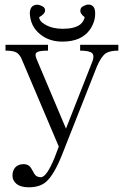

<svg xmlns="http://www.w3.org/2000/svg" viewBox="-20 -672 540 834"><path d="M347.7 -597.7Q344.7 -579.1 328.1 -565.4Q302.7 -546.9 252.9 -546.9Q208 -546.9 177.7 -564.5Q150.4 -579.1 150.4 -597.7Q175.8 -611.3 175.8 -627Q175.8 -641.6 158.2 -647.5Q141.6 -655.3 127 -648.4Q110.4 -640.6 109.4 -616.2Q111.3 -557.6 154.3 -523.4Q193.4 -491.2 251 -491.2Q334 -491.2 371.1 -543.9Q397.5 -583 392.6 -626Q389.6 -644.5 375 -650.4Q361.3 -655.3 346.7 -647.5Q330.1 -641.6 329.1 -627.9Q327.1 -612.3 347.7 -597.7ZM3.9 -477.5V-452.1Q36.1 -452.1 50.8 -444.3Q61.5 -438.5 71.3 -421.9L235.4 -35.2L216.8 13.7Q200.2 53.7 186.5 74.2Q170.9 97.7 157.2 97.7Q142.6 97.7 133.8 88.9Q128.9 84 122.1 70.3Q114.3 55.7 108.4 49.8Q97.7 41 82 41Q59.6 41 45.9 55.7Q34.2 69.3 34.2 90.8Q34.2 111.3 49.8 125Q68.4 141.6 104.5 141.6Q152.3 141.6 179.7 118.2Q214.8 87.9 250 -1L400.4 -381.8Q418.9 -425.8 439.5 -440.4Q457 -452.1 494.1 -452.1V-477.5H328.1V-452.1Q367.2 -452.1 379.9 -441.4Q390.6 -430.7 381.8 -406.2L266.6 -113.3L138.7 -416Q129.9 -437.5 139.6 -444.3Q149.4 -452.1 188.5 -452.1V-477.5Z"/></svg>

Font: BatangChe
Style: Regular
Weight: 400
Monospace: yes
Version: Version 2.21